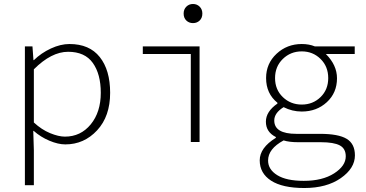

<svg xmlns="http://www.w3.org/2000/svg" viewBox="-20 -713 1840 964"><path d="M105 217V-480H143L148 -411H150Q187 -447 235.5 -469.5Q284 -492 329 -492Q429 -492 481 -426.5Q533 -361 533 -247Q533 -129 467.5 -58.5Q402 12 308 12Q272 12 228 -6.5Q184 -25 149 -56H147L150 42V217ZM306 -27Q385 -27 435.5 -88.5Q486 -150 486 -247Q486 -341 446 -397Q406 -453 322 -453Q238 -453 150 -365V-98Q189 -62 231.5 -44.5Q274 -27 306 -27Z M938 0V-442H697V-480H982V0ZM902 -645Q902 -666 915.5 -679.5Q929 -693 949 -693Q969 -693 982.5 -679.5Q996 -666 996 -645Q996 -623 982.5 -610Q969 -597 949 -597Q929 -597 915.5 -610Q902 -623 902 -645Z M1508 231Q1398 231 1341 194Q1284 157 1284 92Q1284 29 1365 -21V-25Q1315 -50 1315 -102Q1315 -153 1373 -193V-197Q1316 -243 1316 -321Q1316 -394 1368.5 -443Q1421 -492 1495 -492Q1532 -492 1561 -480H1761V-442H1616Q1672 -386 1672 -320Q1672 -247 1621 -200Q1570 -153 1495 -153Q1447 -153 1404 -175Q1357 -146 1357 -108Q1357 -41 1468 -41H1587Q1679 -41 1720.5 -16Q1762 9 1762 67Q1762 132 1691 181.5Q1620 231 1508 231ZM1400 -225.5Q1439 -188 1495 -188Q1551 -188 1589.5 -225.5Q1628 -263 1628 -321Q1628 -379 1589.5 -417Q1551 -455 1495 -455Q1439 -455 1400 -417Q1361 -379 1361 -321Q1361 -263 1400 -225.5ZM1505 195Q1599 195 1657.5 157.5Q1716 120 1716 72Q1716 33 1686 17Q1656 1 1591 1H1477Q1432 1 1404 -8Q1326 34 1326 93Q1326 138 1372 166.5Q1418 195 1505 195Z"/></svg>

Font: TypoPRO Source Code Pro
Style: Regular
Weight: 300
Monospace: yes
Designer: Paul D. Hunt, Teo Tuominen
Foundry: Adobe Systems Incorporated
Version: Version 2.010;PS 1.0;hotconv 1.0.84;makeotf.lib2.5.63406